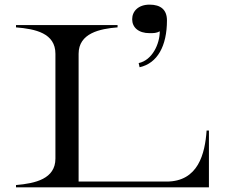

<svg xmlns="http://www.w3.org/2000/svg" viewBox="-20 -808 992 828"><path d="M871 -245C864 -145 835 -25 698 -25H319V-576C319 -665 411 -684 487 -690V-700H49V-690C133 -683 219 -665 219 -576V-124C219 -37 133 -17 49 -10V0H881V-245ZM578 -536 582 -518C659 -535 700 -610 700 -720C700 -766 673 -788 625 -788C577 -788 550 -760 550 -725C550 -690 577 -665 625 -665C642 -665 655 -665 669 -673C669 -618 636 -548 578 -536Z"/></svg>

Font: Sprat Extended
Style: Regular
Weight: 400
Width: 9
Designer: Ethan Nakache
Foundry: Collletttivo
Version: Version 2.000;Glyphs 3.2 (3217)